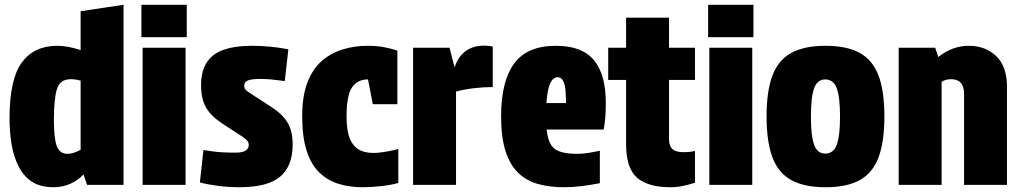

<svg xmlns="http://www.w3.org/2000/svg" viewBox="-20 -775 4277 805"><path d="M204 10Q149 10 113.5 -13.5Q78 -37 57.5 -78Q37 -119 28.5 -170.5Q20 -222 20 -279Q20 -443 71.5 -513Q123 -583 220 -583Q264 -583 318 -565V-728L498 -755V0H345L330 -44Q308 -19 275 -4.5Q242 10 204 10ZM263 -130Q274 -130 288 -134Q302 -138 318 -147V-437Q296 -443 277 -443Q231 -443 218.5 -401Q206 -359 206 -274Q206 -195 218 -162.5Q230 -130 263 -130Z M578 -575H758V0H578ZM573 -755H763V-619H573Z M1023 -168Q1023 -185 998 -201L912 -257Q865 -288 844 -324Q823 -360 823 -418Q823 -501 872 -541.5Q921 -582 1033 -583Q1075 -583 1110.5 -579.5Q1146 -576 1167.5 -572Q1189 -568 1189 -568L1174 -435Q1174 -435 1159 -437Q1144 -439 1120.5 -441.5Q1097 -444 1072 -444Q1036 -444 1020 -438Q1004 -432 1004 -415Q1004 -405 1010 -398.5Q1016 -392 1029 -384L1117 -327Q1165 -296 1186 -260.5Q1207 -225 1207 -169Q1207 -80 1156 -35.5Q1105 9 989 10Q938 10 895.5 4.5Q853 -1 818 -10L833 -146Q833 -146 870 -140.5Q907 -135 968 -135Q1023 -135 1023 -168Z M1500 10Q1446 10 1400 -4Q1354 -18 1319.5 -51Q1285 -84 1266 -142Q1247 -200 1247 -288Q1247 -374 1269.5 -431Q1292 -488 1331 -521Q1370 -554 1419 -568.5Q1468 -583 1522 -583Q1557 -583 1586 -578Q1615 -573 1646 -563V-338H1543L1523 -442Q1478 -442 1455.5 -408Q1433 -374 1433 -286Q1433 -223 1449 -189Q1465 -155 1494 -143Q1523 -131 1563 -134.5Q1603 -138 1650 -150V-8Q1619 1 1577 5.5Q1535 10 1500 10Z M1712 0V-575H1865L1885 -495H1887Q1903 -545 1943.5 -568Q1984 -591 2046 -580V-410Q2007 -410 1965.5 -405Q1924 -400 1892 -391V0Z M2345 10Q2286 10 2237.5 -3Q2189 -16 2154 -49Q2119 -82 2100 -140Q2081 -198 2081 -288Q2081 -434 2135.5 -508.5Q2190 -583 2311 -583Q2421 -583 2470.5 -522.5Q2520 -462 2520 -343Q2520 -315 2518 -285.5Q2516 -256 2511 -232H2272Q2278 -171 2306 -150.5Q2334 -130 2400 -130Q2423 -130 2447.5 -134Q2472 -138 2495 -143V-7Q2460 0 2421.5 5Q2383 10 2345 10ZM2318 -451Q2278 -451 2271 -343H2353Q2353 -365 2351.5 -390Q2350 -415 2342.5 -433Q2335 -451 2318 -451Z M2785 -575H2894V-440H2785V-191Q2785 -163 2799.5 -150Q2814 -137 2846 -137Q2862 -137 2874 -138.5Q2886 -140 2894 -142V-9Q2870 -1 2843.5 4.5Q2817 10 2790 10Q2698 10 2651.5 -29.5Q2605 -69 2605 -171V-440H2530V-575H2605V-701H2785Z M2954 -575H3134V0H2954ZM2949 -755H3139V-619H2949Z M3441 10Q3352 10 3297.5 -20Q3243 -50 3218.5 -115.5Q3194 -181 3194 -287Q3194 -393 3218.5 -458Q3243 -523 3297.5 -553Q3352 -583 3441 -583Q3531 -583 3585 -553Q3639 -523 3663.5 -458Q3688 -393 3688 -287Q3688 -181 3663.5 -115.5Q3639 -50 3585 -20Q3531 10 3441 10ZM3440 -131Q3474 -131 3488 -167.5Q3502 -204 3502 -286Q3502 -369 3488 -405.5Q3474 -442 3440 -442Q3407 -442 3393.5 -405.5Q3380 -369 3380 -286Q3380 -204 3393.5 -167.5Q3407 -131 3440 -131Z M3914 -536Q3973 -583 4042 -583Q4111 -583 4156.5 -540Q4202 -497 4202 -411V0H4022V-382Q4022 -443 3967 -443Q3945 -443 3928 -432V0H3748V-575H3901Z"/></svg>

Font: Protest Strike
Style: Regular
Weight: 400
Designer: Octavio Pardo
Foundry: Ashler Design
Version: Version 2.005; ttfautohint (v1.8.4.7-5d5b)